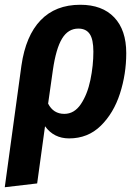

<svg xmlns="http://www.w3.org/2000/svg" viewBox="-37 -565 584 806"><path d="M493 -342Q493 -254 466.5 -172Q440 -90 386 -37Q332 16 253 16Q189 16 152 -35L119 205L-17 221L53 -290Q71 -415 133.5 -480Q196 -545 300 -545Q392 -545 442.5 -492Q493 -439 493 -342ZM355 -348Q355 -400 339.5 -422.5Q324 -445 292 -445Q249 -445 223.5 -403Q198 -361 185 -271L165 -130Q187 -87 233 -87Q275 -87 302.5 -128Q330 -169 342.5 -229.5Q355 -290 355 -348Z"/></svg>

Font: Fira Sans Condensed SemiBold
Style: Italic
Weight: 600
Width: 3
Italic angle: -8°
Designer: bBox Type GmbH & Carrois Corporate GbR & Edenspiekermann AG
Foundry: bBox Type GmbH & Carrois Corporate GbR & Edenspiekermann AG
Version: Version 4.301